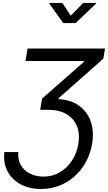

<svg xmlns="http://www.w3.org/2000/svg" viewBox="-20 -1053 725 1288"><path d="M9.3 -32.7H103Q98.1 16.1 119.1 53.2Q140.1 90.3 180.2 111.1Q220.2 131.8 271.5 131.8Q332 131.8 381.1 102.8Q430.2 73.7 462.6 24.4Q495.1 -24.9 505.4 -86.4Q517.1 -156.7 495.4 -208.3Q473.6 -259.8 424.6 -288.1Q375.5 -316.4 305.2 -316.4H249.5L262.7 -392.1L543 -638.2V-644H150.9L165 -727.5H684.6L673.3 -659.7L373.5 -394.5L372.6 -387.7Q453.6 -384.3 509 -344.7Q564.5 -305.2 588.4 -238.8Q612.3 -172.4 597.7 -87.4Q586.4 -21.5 556.2 33.7Q525.9 88.9 480.5 129.6Q435.1 170.4 377.9 192.6Q320.8 214.8 255.4 214.8Q177.2 214.8 118.7 183.6Q60.1 152.3 30.5 96.4Q1 40.5 9.3 -32.7ZM398.4 -1033.2 454.6 -947.8 538.1 -1033.2H625.5L624.5 -1028.8L487.3 -898.4H403.8L311 -1028.8L312 -1033.2Z"/></svg>

Font: Inter
Style: Italic
Weight: 400
Italic angle: -9.3988°
Designer: Rasmus Andersson
Foundry: rsms
Version: Version 4.001;git-66647c0bb